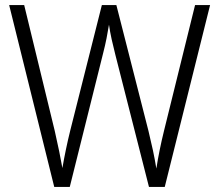

<svg xmlns="http://www.w3.org/2000/svg" viewBox="-20 -734 860 754"><path d="M805 -714 627 0H565L433 -519Q425 -550 418.5 -579.5Q412 -609 408 -637Q404 -612 398.5 -584Q393 -556 385 -525L254 0H193L16 -714H75L195 -220Q205 -176 212.5 -139.5Q220 -103 225 -74Q231 -109 239 -147.5Q247 -186 256 -222L380 -714H437L563 -220Q573 -179 580.5 -144Q588 -109 594 -72Q605 -143 624 -220L746 -714Z"/></svg>

Font: Noto Sans Lao Looped SemiCondensed Light
Style: Regular
Weight: 300
Width: 4
Designer: Mark Frömberg, Ben Mitchell
Foundry: The Fontpad Ltd
Version: Version 1.002; ttfautohint (v1.8.4.7-5d5b)